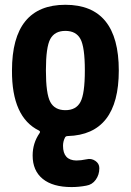

<svg xmlns="http://www.w3.org/2000/svg" viewBox="-20 -550 540 790"><path d="M187 -130.4Q205.1 -96.7 249 -96.7Q293 -96.7 311 -130.4Q329.1 -164.1 329.1 -260.3Q329.1 -356.4 311 -389.6Q293 -422.9 249 -422.9Q205.1 -422.9 187 -389.6Q168.9 -356.4 168.9 -260.3Q168.9 -164.1 187 -130.4ZM468.8 -259.8Q468.8 3.9 258.8 9.8Q250 9.8 247.1 16.6Q239.3 32.2 239.3 49.8Q239.3 109.4 293.9 110.4Q312.5 110.4 335.9 105.5Q355.5 100.6 372.1 111.8Q388.7 123 388.7 141.6V142.6Q388.7 168.9 374 189.5Q359.4 210 335 213.9Q304.7 219.7 274.4 219.7Q197.3 219.7 155.8 186Q114.3 152.3 114.3 89.8Q114.3 39.1 142.6 -2Q147.5 -8.8 140.6 -12.7Q28.3 -67.4 29.3 -259.8Q29.3 -530.3 249 -530.3Q468.8 -530.3 468.8 -259.8Z"/></svg>

Font: Rounded Mgen+ 1m bold
Style: Bold
Weight: 700
Designer: [Source Han Sans]
Ryoko NISHIZUKA  (kana & ideographs); Paul D. Hunt (Latin, Greek & Cyrillic); Wenlong ZHANG  (bopomofo
Version: Version 1.059.20150602